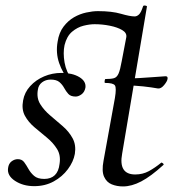

<svg xmlns="http://www.w3.org/2000/svg" viewBox="-20 -658 637 690"><path d="M422 12Q400 12 381.5 4.5Q363 -3 354 -23Q345 -43 352 -80L393 -306Q399 -342 393 -351Q387 -360 358 -360Q355 -360 356 -367Q357 -374 359 -374Q379 -374 389.5 -377Q400 -380 406 -393.5Q412 -407 417.5 -438.5Q423 -470 434 -525Q436 -540 419 -550Q402 -560 375 -565.5Q348 -571 320 -571Q302 -571 280 -565.5Q258 -560 239 -544Q220 -528 212 -496Q206 -468 212 -433.5Q218 -399 240 -370Q240 -366 236.5 -363.5Q233 -361 231 -364Q205 -395 192.5 -431.5Q180 -468 187 -508Q192 -541 208.5 -562.5Q225 -584 246 -596Q267 -608 290 -613Q313 -618 332 -618Q382 -618 414.5 -608.5Q447 -599 464 -599Q472 -599 479.5 -606Q487 -613 494 -635Q495 -639 502 -638Q509 -637 508 -634L419 -106Q405 -31 466 -31Q493 -31 515 -43Q537 -55 559 -73Q561 -75 565.5 -71Q570 -67 567 -65Q522 -24 487.5 -6Q453 12 422 12ZM548 -340Q526 -344 495 -347.5Q464 -351 430 -351L432 -376Q454 -376 481 -377.5Q508 -379 533 -381Q558 -383 575 -384Q580 -384 581.5 -381Q583 -378 582 -374Q581 -366 570 -352.5Q559 -339 548 -340ZM103 11Q63 11 34 -8Q5 -27 9 -54Q11 -70 21.5 -78Q32 -86 44 -86Q59 -86 67 -75Q75 -64 82.5 -50.5Q90 -37 102.5 -26Q115 -15 139 -15Q163 -15 177 -28.5Q191 -42 194 -69Q199 -100 185 -122.5Q171 -145 148.5 -163.5Q126 -182 104 -200.5Q82 -219 69.5 -242Q57 -265 63 -297Q68 -326 88.5 -348.5Q109 -371 138.5 -383.5Q168 -396 201 -396Q240 -396 265 -381Q290 -366 287 -343Q284 -327 273 -319Q262 -311 252 -311Q234 -311 225.5 -320.5Q217 -330 210.5 -342Q204 -354 193.5 -363Q183 -372 162 -372Q144 -372 131 -362Q118 -352 116 -335Q111 -306 124.5 -284Q138 -262 160.5 -243Q183 -224 205.5 -204.5Q228 -185 241 -161Q254 -137 249 -105Q244 -77 224 -50Q204 -23 173 -6Q142 11 103 11Z"/></svg>

Font: Cormorant Medium
Style: Italic
Weight: 500
Italic angle: -10°
Designer: Christian Thalmann (Catharsis Fonts)
Foundry: Catharsis Fonts
Version: Version 4.000